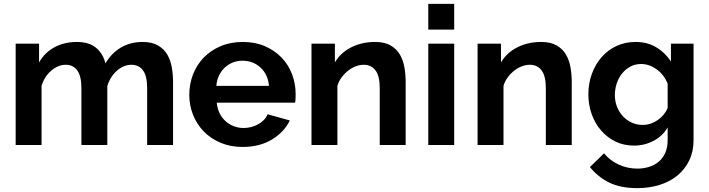

<svg xmlns="http://www.w3.org/2000/svg" viewBox="-20 -750 3667 993"><path d="M875 0H741V-294Q741 -357 719.5 -386Q698 -415 660 -415Q620 -415 585 -384.5Q550 -354 535 -305V0H401V-294Q401 -357 379.5 -386Q358 -415 320 -415Q281 -415 245.5 -385Q210 -355 195 -306V0H61V-524H182V-427Q211 -478 261.5 -505.5Q312 -533 377 -533Q443 -533 479 -501Q515 -469 525 -422Q557 -476 606 -504.5Q655 -533 718 -533Q766 -533 797 -515Q828 -497 845 -468Q862 -439 868.5 -402Q875 -365 875 -327Z M1235 10Q1172 10 1121 -11.5Q1070 -33 1034 -70Q998 -107 978.5 -156Q959 -205 959 -259Q959 -315 978 -364.5Q997 -414 1033 -451.5Q1069 -489 1120.5 -511Q1172 -533 1236 -533Q1300 -533 1350.5 -511Q1401 -489 1436.5 -452Q1472 -415 1490.5 -366Q1509 -317 1509 -264Q1509 -251 1508.5 -239Q1508 -227 1506 -219H1101Q1104 -188 1116 -164Q1128 -140 1147 -123Q1166 -106 1190 -97Q1214 -88 1240 -88Q1280 -88 1315.5 -107.5Q1351 -127 1364 -159L1479 -127Q1450 -67 1386.5 -28.5Q1323 10 1235 10ZM1371 -306Q1366 -365 1327.5 -400.5Q1289 -436 1234 -436Q1207 -436 1183.5 -426.5Q1160 -417 1142 -400Q1124 -383 1112.5 -359Q1101 -335 1099 -306Z M2078 0H1944V-294Q1944 -357 1922 -386Q1900 -415 1861 -415Q1841 -415 1820 -407Q1799 -399 1780.5 -384.5Q1762 -370 1747 -350Q1732 -330 1725 -306V0H1591V-524H1712V-427Q1741 -477 1796 -505Q1851 -533 1920 -533Q1969 -533 2000 -515Q2031 -497 2048 -468Q2065 -439 2071.5 -402Q2078 -365 2078 -327Z M2195 0V-524H2329V0ZM2195 -597V-730H2329V-597Z M2937 0H2803V-294Q2803 -357 2781 -386Q2759 -415 2720 -415Q2700 -415 2679 -407Q2658 -399 2639.5 -384.5Q2621 -370 2606 -350Q2591 -330 2584 -306V0H2450V-524H2571V-427Q2600 -477 2655 -505Q2710 -533 2779 -533Q2828 -533 2859 -515Q2890 -497 2907 -468Q2924 -439 2930.5 -402Q2937 -365 2937 -327Z M3259 3Q3206 3 3163 -18Q3120 -39 3088.5 -75.5Q3057 -112 3040 -160Q3023 -208 3023 -262Q3023 -319 3041 -368Q3059 -417 3091 -454Q3123 -491 3168 -512Q3213 -533 3267 -533Q3328 -533 3374 -505.5Q3420 -478 3450 -432V-524H3567V-25Q3567 33 3545 79Q3523 125 3484.5 157Q3446 189 3392.5 206Q3339 223 3276 223Q3190 223 3131.5 194.5Q3073 166 3031 114L3104 43Q3134 80 3179.5 101Q3225 122 3276 122Q3307 122 3335.5 113.5Q3364 105 3386 87Q3408 69 3420.5 41Q3433 13 3433 -25V-91Q3407 -46 3360 -21.5Q3313 3 3259 3ZM3304 -104Q3326 -104 3346 -111Q3366 -118 3383 -130Q3400 -142 3413 -158Q3426 -174 3433 -192V-317Q3415 -363 3376.5 -391Q3338 -419 3296 -419Q3265 -419 3240 -405.5Q3215 -392 3197 -369.5Q3179 -347 3169.5 -318Q3160 -289 3160 -258Q3160 -226 3171 -198Q3182 -170 3201.5 -149Q3221 -128 3247 -116Q3273 -104 3304 -104Z"/></svg>

Font: Oxford Sans
Style: Bold
Weight: 700
Designer: Matt McInerney, Pablo Impallari, Rodrigo Fuenzalida
Foundry: Matt McInerney, Pablo Impallari, Rodrigo Fuenzalida
Version: Version 3.000g; ttfautohint (v1.5) -l 8 -r 28 -G 28 -x 14 -D